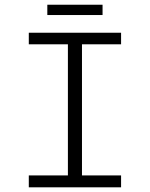

<svg xmlns="http://www.w3.org/2000/svg" viewBox="-20 -800 640 820"><path d="M182.1 -735.8V-779.8H418V-735.8ZM103 0V-50.8H270V-610.8H103V-660.2H497.1V-610.8H330.1V-50.8H497.1V0Z"/></svg>

Font: Office Code Pro D Light
Style: Regular
Weight: 300
Designer: Nathan Rutzky & Paul D. Hunt
Foundry: Adobe Systems Incorporated
Version: Version 1.004;PS 001.004;hotconv 1.0.70;makeotf.lib2.5.58329